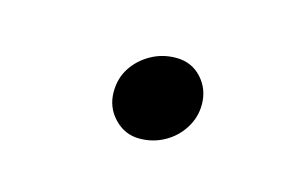

<svg xmlns="http://www.w3.org/2000/svg" viewBox="-32 -385 315 204"><g transform="rotate(15 125.0 -283.5)"><path d="M128 -237Q112 -237 100.5 -249Q89 -261 89 -278Q89 -293 96.5 -304.5Q104 -316 116.5 -323Q129 -330 144 -330Q161 -330 172 -318Q183 -306 183 -289Q183 -275 175.5 -263Q168 -251 155.5 -244Q143 -237 128 -237Z"/></g></svg>

Font: Red Hat Text
Style: Italic
Weight: 300
Italic angle: -12°
Designer: Pentagram, MCKL
Foundry: Pentagram, MCKL
Version: Version 1.023